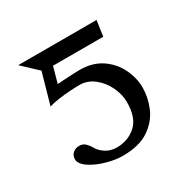

<svg xmlns="http://www.w3.org/2000/svg" viewBox="-114 -565 683 687"><g transform="rotate(-30 227.5 -221.0)"><path d="M314.5 -146.5Q314.5 -178.2 299.3 -210Q284.2 -241.7 257.6 -262.9Q231 -284.2 197.3 -284.2Q182.1 -284.2 158.4 -282.7Q134.8 -281.2 110.4 -277.8Q85.9 -274.4 69.8 -269L106 -396.5L43.5 -455.1H367.2L358.4 -393.6V-391.1H150.4L132.3 -325.7Q139.6 -326.7 157.2 -327.6Q174.8 -328.6 194.1 -329.6Q213.4 -330.6 224.6 -330.6Q277.8 -330.6 314.5 -305.9Q351.1 -281.2 370.1 -242.4Q389.2 -203.6 389.2 -163.1Q389.2 -123 372.1 -82.3Q355 -41.5 314.7 -14.2Q274.4 13.2 205.6 13.2Q175.8 13.2 139.4 2.9Q103 -7.3 76.9 -24.9Q50.8 -42.5 50.8 -62.5Q50.8 -77.6 61.8 -86.9Q72.8 -96.2 86.9 -96.2Q103 -96.2 112.5 -86.9Q122.1 -77.6 129.4 -64.9Q137.7 -48.8 157.5 -36.1Q177.2 -23.4 202.1 -23.4Q249 -23.4 281.7 -52.5Q314.5 -81.5 314.5 -146.5Z"/></g></svg>

Font: Kurinto Seri
Style: Regular
Weight: 400
Designer: Kurinto was developed by Clint Goss from a range of fonts that are compatible with the SIL Open Font License Version 1.1
Foundry: Clinton F. Goss
Version: Version 2.196; July 25, 2020